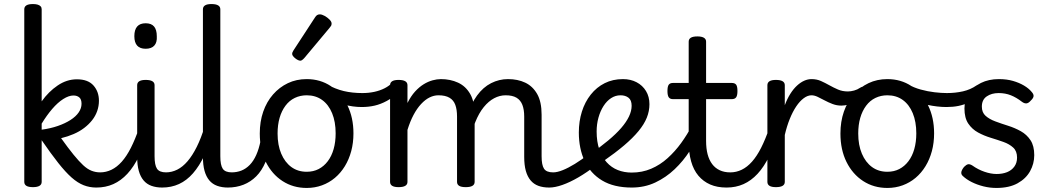

<svg xmlns="http://www.w3.org/2000/svg" viewBox="-20 -910 5230 949"><path d="M456 17Q423 17 393.5 5.5Q364 -6 334 -32.5Q304 -59 268 -104.5Q232 -150 186 -217V-11Q186 2 175 8.5Q164 15 143 15Q121 15 110.5 8.5Q100 2 100 -11V-864Q100 -877 110.5 -883.5Q121 -890 143 -890Q157 -890 166.5 -887Q176 -884 181 -878.5Q186 -873 186 -864V-409Q220 -457 265 -487.5Q310 -518 360 -518Q415 -518 442 -487.5Q469 -457 469 -412Q469 -386 460.5 -361.5Q452 -337 435.5 -316Q419 -295 396 -277.5Q373 -260 344 -247.5Q315 -235 282 -227Q317 -178 343.5 -145.5Q370 -113 391 -93.5Q412 -74 432.5 -66Q453 -58 475 -58Q488 -58 493.5 -46.5Q499 -35 497 -20.5Q495 -6 485 5.5Q475 17 456 17ZM186 -269Q230 -275 266 -287.5Q302 -300 328.5 -317Q355 -334 369 -354.5Q383 -375 383 -397Q383 -419 372 -428.5Q361 -438 343 -438Q320 -438 292.5 -420.5Q265 -403 238 -371.5Q211 -340 186 -299Z M456 17Q442 17 435.5 5.5Q429 -6 430.5 -20.5Q432 -35 443 -46.5Q454 -58 475 -58Q504 -58 531 -71Q558 -84 582 -111Q606 -138 627 -179.5Q648 -221 667 -276Q672 -291 684 -290.5Q696 -290 705.5 -280.5Q715 -271 712 -259Q692 -189 666.5 -137Q641 -85 609.5 -51Q578 -17 540 0Q502 17 456 17Z M782 17Q752 17 728.5 8.5Q705 0 689.5 -18.5Q674 -37 666 -65.5Q658 -94 658 -135V-489Q658 -502 668.5 -508.5Q679 -515 700 -515Q722 -515 733 -508.5Q744 -502 744 -489V-138Q744 -94 756 -76Q768 -58 801 -58Q815 -58 822 -46.5Q829 -35 827.5 -20.5Q826 -6 815 5.5Q804 17 782 17ZM700 -669Q672 -669 658 -684.5Q644 -700 644 -731Q644 -763 658 -779Q672 -795 700 -795Q728 -795 741.5 -779Q755 -763 755 -731Q757 -700 742.5 -684.5Q728 -669 700 -669Z M781 17Q767 17 760.5 5.5Q754 -6 755.5 -20.5Q757 -35 768 -46.5Q779 -58 800 -58Q829 -58 856 -71.5Q883 -85 907 -113Q931 -141 952.5 -184Q974 -227 992 -286Q998 -300 1009.5 -299.5Q1021 -299 1030.5 -290Q1040 -281 1037 -269Q1016 -196 990.5 -142.5Q965 -89 934 -53.5Q903 -18 865 -0.5Q827 17 781 17Z M1107 17Q1077 17 1053.5 8.5Q1030 0 1014.5 -18.5Q999 -37 991 -65.5Q983 -94 983 -135V-864Q983 -877 993.5 -883.5Q1004 -890 1025 -890Q1047 -890 1058 -883.5Q1069 -877 1069 -864V-138Q1069 -94 1081 -76Q1093 -58 1126 -58Q1140 -58 1147 -46.5Q1154 -35 1152.5 -20.5Q1151 -6 1140 5.5Q1129 17 1107 17Z M1105 17Q1091 17 1084.5 5.5Q1078 -6 1079.5 -20.5Q1081 -35 1092 -46.5Q1103 -58 1124 -58Q1151 -58 1173.5 -67Q1196 -76 1214.5 -95Q1233 -114 1246.5 -144Q1260 -174 1268 -215Q1271 -230 1284 -233.5Q1297 -237 1309 -232Q1321 -227 1319 -212Q1311 -153 1292.5 -109.5Q1274 -66 1246.5 -38.5Q1219 -11 1183.5 3Q1148 17 1105 17Z M1496 19Q1429 19 1376.5 -15Q1324 -49 1294 -109.5Q1264 -170 1264 -250Q1264 -309 1281 -358Q1298 -407 1329.5 -443Q1361 -479 1403 -499Q1445 -519 1496 -519Q1563 -519 1615 -484.5Q1667 -450 1697 -389.5Q1727 -329 1727 -251Q1727 -204 1716 -163Q1705 -122 1684.5 -88.5Q1664 -55 1635.5 -31Q1607 -7 1571.5 6Q1536 19 1496 19ZM1496 -61Q1529 -61 1555 -74.5Q1581 -88 1600 -113Q1619 -138 1629 -173Q1639 -208 1639 -251Q1639 -308 1621.5 -350.5Q1604 -393 1572 -416Q1540 -439 1496 -439Q1464 -439 1437 -426Q1410 -413 1391 -387.5Q1372 -362 1362 -327.5Q1352 -293 1352 -250Q1352 -193 1370 -150.5Q1388 -108 1420 -84.5Q1452 -61 1496 -61Z M1768 -381Q1724 -381 1678.5 -393.5Q1633 -406 1571 -440Q1558 -446 1556 -457.5Q1554 -469 1559 -479.5Q1564 -490 1573.5 -495Q1583 -500 1594 -494Q1637 -470 1679 -460Q1721 -450 1771 -450Q1802 -450 1830 -456Q1858 -462 1881.5 -474Q1905 -486 1920 -503Q1928 -511 1937 -507.5Q1946 -504 1953 -494.5Q1960 -485 1960.5 -473.5Q1961 -462 1952 -454Q1921 -427 1891.5 -411Q1862 -395 1832 -388Q1802 -381 1768 -381Z M1465 -610Q1454 -610 1439 -622Q1424 -634 1424 -644Q1424 -647 1425 -650Q1426 -653 1430 -660L1537 -824Q1542 -832 1547.5 -835.5Q1553 -839 1561 -839Q1571 -839 1584.5 -831.5Q1598 -824 1608.5 -813.5Q1619 -803 1619 -794Q1619 -787 1616.5 -782.5Q1614 -778 1607 -770L1484 -623Q1472 -610 1465 -610Z M2695 17Q2664 17 2641 8.5Q2618 0 2602.5 -18.5Q2587 -37 2579 -65.5Q2571 -94 2571 -135V-334Q2571 -368 2562 -391.5Q2553 -415 2533 -427Q2513 -439 2479 -439Q2450 -439 2422.5 -424.5Q2395 -410 2371 -380.5Q2347 -351 2329 -306Q2311 -261 2301 -201L2273 -200Q2273 -278 2290.5 -337.5Q2308 -397 2338 -438Q2368 -479 2407.5 -499Q2447 -519 2491 -519Q2539 -519 2576 -501.5Q2613 -484 2635 -445.5Q2657 -407 2657 -343V-138Q2657 -94 2669 -76Q2681 -58 2714 -58Q2728 -58 2734.5 -46.5Q2741 -35 2739.5 -20.5Q2738 -6 2727 5.5Q2716 17 2695 17ZM1950 15Q1929 15 1918.5 8.5Q1908 2 1908 -11V-489Q1908 -502 1918.5 -508.5Q1929 -515 1950 -515Q1972 -515 1983 -508.5Q1994 -502 1994 -489V-401Q2011 -435 2031.5 -457.5Q2052 -480 2074 -493.5Q2096 -507 2118 -513Q2140 -519 2159 -519Q2206 -519 2244 -501.5Q2282 -484 2304 -445.5Q2326 -407 2326 -343V-11Q2326 2 2315 8.5Q2304 15 2282 15Q2260 15 2249.5 8.5Q2239 2 2239 -11V-334Q2239 -368 2230.5 -391.5Q2222 -415 2201.5 -427Q2181 -439 2147 -439Q2125 -439 2103.5 -428.5Q2082 -418 2061.5 -396Q2041 -374 2024 -342Q2007 -310 1994 -268V-11Q1994 2 1983 8.5Q1972 15 1950 15Z M2695 17Q2681 17 2674.5 5.5Q2668 -6 2669.5 -20.5Q2671 -35 2682 -46.5Q2693 -58 2714 -58Q2734 -58 2761.5 -69Q2789 -80 2821.5 -100Q2854 -120 2889 -147Q2902 -158 2913.5 -154.5Q2925 -151 2931.5 -140Q2938 -129 2937.5 -115.5Q2937 -102 2925 -92Q2881 -58 2839 -33.5Q2797 -9 2760 4Q2723 17 2695 17Z M2894 -146Q2947 -183 2986 -215.5Q3025 -248 3050.5 -277.5Q3076 -307 3089 -334.5Q3102 -362 3102 -387Q3102 -415 3086.5 -427Q3071 -439 3047 -439Q3022 -439 3000.5 -425Q2979 -411 2963 -386Q2947 -361 2938 -328.5Q2929 -296 2929 -260Q2929 -210 2942 -172Q2955 -134 2978.5 -108Q3002 -82 3033.5 -69.5Q3065 -57 3103 -57Q3118 -57 3125 -45.5Q3132 -34 3132 -19.5Q3132 -5 3125 6Q3118 17 3103 17Q3014 17 2956 -18Q2898 -53 2869.5 -114.5Q2841 -176 2841 -255Q2841 -310 2856 -358Q2871 -406 2900 -442.5Q2929 -479 2969 -499Q3009 -519 3059 -519Q3097 -519 3126.5 -503.5Q3156 -488 3173 -460Q3190 -432 3190 -395Q3190 -361 3177 -328.5Q3164 -296 3136 -262Q3108 -228 3065 -191.5Q3022 -155 2963 -114Z M3102 17Q3093 17 3088 6Q3083 -5 3083 -19.5Q3083 -34 3088 -45.5Q3093 -57 3102 -57Q3154 -57 3198.5 -76Q3243 -95 3280 -128.5Q3317 -162 3347 -203.5Q3377 -245 3400 -289Q3405 -298 3417.5 -294Q3430 -290 3439 -281Q3448 -272 3443 -263Q3421 -213 3389 -163.5Q3357 -114 3314.5 -73.5Q3272 -33 3219 -8Q3166 17 3102 17Z M3571 17Q3525 17 3490.5 2Q3456 -13 3432 -41.5Q3408 -70 3396 -112.5Q3384 -155 3384 -211V-420H3306Q3292 -420 3285.5 -429Q3279 -438 3279 -460Q3279 -483 3285.5 -491.5Q3292 -500 3306 -500H3384V-704Q3384 -717 3394.5 -723.5Q3405 -730 3427 -730Q3448 -730 3459 -723.5Q3470 -717 3470 -704V-500H3597Q3612 -500 3618.5 -491.5Q3625 -483 3625 -460Q3625 -438 3618.5 -429Q3612 -420 3597 -420H3470V-214Q3470 -176 3477.5 -147.5Q3485 -119 3500 -99Q3515 -79 3537.5 -68.5Q3560 -58 3589 -58Q3603 -58 3610 -46.5Q3617 -35 3615.5 -20.5Q3614 -6 3603 5.5Q3592 17 3571 17Z M3571 17Q3557 17 3550.5 5.5Q3544 -6 3545.5 -20.5Q3547 -35 3558 -46.5Q3569 -58 3590 -58Q3619 -58 3646 -71Q3673 -84 3697 -111Q3721 -138 3742 -179.5Q3763 -221 3782 -276Q3787 -291 3799 -290.5Q3811 -290 3820.5 -280.5Q3830 -271 3827 -259Q3807 -189 3781.5 -137Q3756 -85 3724.5 -51Q3693 -17 3655 0Q3617 17 3571 17Z M3815 15Q3794 15 3783.5 8.5Q3773 2 3773 -11V-489Q3773 -502 3783.5 -508.5Q3794 -515 3815 -515Q3837 -515 3848 -508.5Q3859 -502 3859 -489V-390Q3871 -422 3886.5 -446.5Q3902 -471 3919.5 -487Q3937 -503 3955 -511Q3973 -519 3991 -519Q4010 -519 4019.5 -507Q4029 -495 4029 -479Q4029 -463 4019.5 -451Q4010 -439 3991 -439Q3972 -439 3952.5 -424.5Q3933 -410 3915.5 -384Q3898 -358 3883.5 -322Q3869 -286 3859 -243V-11Q3859 2 3848 8.5Q3837 15 3815 15Z M4139 -388Q4116 -388 4095 -396Q4074 -404 4055.5 -414Q4037 -424 4021 -431.5Q4005 -439 3991 -439Q3972 -439 3963 -451Q3954 -463 3954 -479Q3954 -495 3963 -507Q3972 -519 3991 -519Q4017 -519 4038 -509.5Q4059 -500 4079.5 -488.5Q4100 -477 4122 -467.5Q4144 -458 4171 -458Q4185 -458 4201.5 -462.5Q4218 -467 4231 -476Q4245 -485 4255 -480Q4265 -475 4269.5 -463Q4274 -451 4270.5 -439Q4267 -427 4255 -420Q4240 -413 4218.5 -405.5Q4197 -398 4175.5 -393Q4154 -388 4139 -388Z M4366 19Q4299 19 4246.5 -15Q4194 -49 4164 -109.5Q4134 -170 4134 -250Q4134 -309 4151 -358Q4168 -407 4199.5 -443Q4231 -479 4273 -499Q4315 -519 4366 -519Q4433 -519 4485 -484.5Q4537 -450 4567 -389.5Q4597 -329 4597 -251Q4597 -204 4586 -163Q4575 -122 4554.5 -88.5Q4534 -55 4505.5 -31Q4477 -7 4441.5 6Q4406 19 4366 19ZM4366 -61Q4399 -61 4425 -74.5Q4451 -88 4470 -113Q4489 -138 4499 -173Q4509 -208 4509 -251Q4509 -308 4491.5 -350.5Q4474 -393 4442 -416Q4410 -439 4366 -439Q4334 -439 4307 -426Q4280 -413 4261 -387.5Q4242 -362 4232 -327.5Q4222 -293 4222 -250Q4222 -193 4240 -150.5Q4258 -108 4290 -84.5Q4322 -61 4366 -61Z M4658 -381Q4614 -381 4562.5 -392Q4511 -403 4458 -432Q4439 -442 4440 -458.5Q4441 -475 4451 -486.5Q4461 -498 4469 -493Q4496 -477 4530.5 -467.5Q4565 -458 4599 -454Q4633 -450 4660 -450Q4702 -450 4739.5 -458.5Q4777 -467 4807 -488Q4821 -497 4831 -487Q4841 -477 4841 -460.5Q4841 -444 4823 -433Q4795 -415 4769.5 -403.5Q4744 -392 4717.5 -386.5Q4691 -381 4658 -381Z M4905 19Q4872 19 4840.5 11Q4809 3 4783 -10Q4757 -23 4739 -40Q4730 -48 4731.5 -59Q4733 -70 4745 -85Q4756 -96 4764.5 -98Q4773 -100 4786 -92Q4814 -72 4846 -61Q4878 -50 4906 -50Q4935 -50 4957.5 -59Q4980 -68 4993.5 -86.5Q5007 -105 5007 -131Q5007 -163 4988 -180.5Q4969 -198 4939.5 -208.5Q4910 -219 4877 -229Q4844 -239 4814.5 -255Q4785 -271 4766 -299Q4747 -327 4747 -374Q4747 -416 4768.5 -448.5Q4790 -481 4828.5 -500Q4867 -519 4917 -519Q4956 -519 4987 -510Q5018 -501 5041.5 -487Q5065 -473 5079 -456Q5090 -444 5088.5 -434Q5087 -424 5075 -413Q5064 -400 5053.5 -399Q5043 -398 5031 -407Q5004 -428 4976.5 -439Q4949 -450 4916 -450Q4881 -450 4857 -433.5Q4833 -417 4833 -383Q4833 -354 4851.5 -337.5Q4870 -321 4899.5 -310Q4929 -299 4962.5 -288.5Q4996 -278 5025.5 -261.5Q5055 -245 5073.5 -217Q5092 -189 5092 -143Q5092 -101 5071.5 -64Q5051 -27 5009.5 -4Q4968 19 4905 19Z"/></svg>

Font: Playwrite GB J
Style: Regular
Weight: 400
Designer: Veronika Burian, José Scaglione
Foundry: TypeTogether
Version: Version 1.002